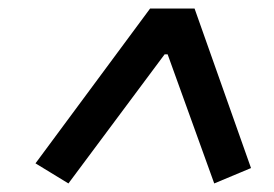

<svg xmlns="http://www.w3.org/2000/svg" viewBox="-20 -718 640 449"><path d="M567 -325 481 -289 372 -591H365L140 -289L63 -336L331 -698H435Z"/></svg>

Font: IBM Plex Sans Medium
Style: Italic
Weight: 500
Italic angle: -11.31°
Designer: Mike Abbink, Paul van der Laan, Pieter van Rosmalen
Foundry: Bold Monday
Version: Version 3.201